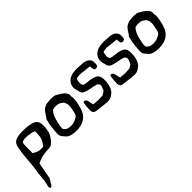

<svg xmlns="http://www.w3.org/2000/svg" viewBox="39 -1256 2239 2239"><g transform="rotate(-45 1158.5 -136.5)"><path d="M89 -335C86 -318 81 -293 78 -268C76 -248 75 -229 73 -212C67 -149 63 -79 51 -10L46 21L38 101C37 114 35 128 34 142C31 158 27 175 23 192C22 199 19 206 18 213C15 227 20 240 26 245C29 255 48 242 60 224C63 219 65 213 67 208C79 191 92 172 98 159C99 156 98 154 100 151C110 101 118 48 128 -3C130 -15 133 -27 135 -39C137 -42 138 -46 139 -48C154 -56 174 -64 196 -71C218 -81 249 -84 283 -89C293 -90 303 -91 313 -91C338 -92 360 -93 380 -103C390 -109 408 -131 421 -143C439 -166 470 -206 474 -254C483 -290 482 -319 481 -348C477 -401 449 -429 392 -440C352 -454 288 -453 238 -453C194 -451 163 -443 132 -428C112 -411 98 -387 93 -358ZM168 -340 170 -351C178 -366 192 -369 219 -373C240 -375 269 -372 305 -366C328 -364 353 -357 366 -347L363 -296C363 -291 363 -285 362 -280C363 -229 327 -179 304 -153H286C230 -149 193 -168 163 -191L164 -197C168 -246 161 -288 168 -340Z M543 -289C540 -273 538 -257 536 -239L534 -222L529 -155C529 -148 528 -142 528 -135C528 -104 547 -86 565 -65C578 -48 593 -33 616 -25C671 -5 770 -2 829 -34C860 -49 883 -70 898 -91C908 -106 921 -133 929 -159C937 -187 944 -216 950 -246C952 -258 954 -274 956 -294C957 -305 953 -321 951 -336C954 -355 953 -372 945 -386C933 -406 919 -422 897 -436C885 -444 862 -460 845 -469C835 -472 828 -481 814 -482C796 -484 773 -486 754 -486C737 -484 726 -484 704 -481C698 -481 691 -480 686 -479C666 -472 649 -464 631 -451C612 -432 592 -404 570 -367L560 -358C555 -340 549 -317 543 -289ZM616 -187C619 -203 621 -219 625 -235C640 -304 662 -351 688 -375C690 -376 692 -378 694 -379C698 -380 706 -382 714 -383C731 -387 754 -384 773 -383C775 -383 775 -382 777 -382C795 -380 819 -362 834 -351C838 -349 839 -347 841 -345C847 -328 858 -306 859 -291C860 -273 857 -252 853 -229C849 -208 845 -188 840 -169C830 -131 811 -125 770 -107C731 -90 675 -91 643 -109C634 -115 620 -129 613 -138C612 -154 613 -170 616 -187Z M998 -159C993 -122 991 -90 991 -60C994 -35 1004 -18 1029 -13C1039 -12 1067 -7 1076 -7C1123 -1 1165 5 1205 7C1233 8 1257 2 1278 -12C1297 -25 1316 -36 1329 -59C1339 -71 1348 -94 1352 -114C1355 -131 1361 -151 1362 -173C1366 -236 1358 -279 1310 -299C1304 -301 1297 -303 1292 -306C1271 -313 1252 -316 1226 -319C1202 -321 1160 -325 1144 -335C1137 -344 1132 -357 1130 -371C1131 -389 1136 -426 1143 -435C1144 -438 1146 -440 1147 -441C1158 -443 1173 -444 1186 -446C1192 -446 1198 -447 1204 -447C1236 -446 1260 -439 1293 -437C1310 -436 1337 -434 1355 -430C1355 -429 1354 -428 1355 -426L1354 -420C1354 -418 1353 -415 1353 -411L1360 -377C1363 -369 1374 -362 1387 -363C1402 -364 1416 -372 1419 -382C1419 -384 1420 -387 1420 -390L1423 -411C1423 -421 1423 -430 1422 -440C1416 -482 1382 -504 1339 -514L1237 -521H1229C1209 -521 1189 -520 1166 -517C1161 -515 1154 -514 1148 -513C1134 -509 1121 -505 1108 -498C1086 -486 1054 -462 1044 -416C1036 -388 1043 -366 1048 -346L1054 -328C1054 -316 1057 -303 1065 -290C1068 -284 1075 -278 1083 -272C1124 -244 1204 -243 1256 -224C1271 -218 1288 -208 1287 -183L1285 -168C1285 -166 1283 -162 1281 -158C1273 -137 1273 -137 1262 -115C1246 -104 1231 -96 1215 -87L1146 -84L1067 -90L1052 -156C1056 -176 1002 -225 998 -159Z M1440 -159C1435 -122 1433 -90 1433 -60C1436 -35 1446 -18 1471 -13C1481 -12 1509 -7 1518 -7C1565 -1 1607 5 1647 7C1675 8 1699 2 1720 -12C1739 -25 1758 -36 1771 -59C1781 -71 1790 -94 1794 -114C1797 -131 1803 -151 1804 -173C1808 -236 1800 -279 1752 -299C1746 -301 1739 -303 1734 -306C1713 -313 1694 -316 1668 -319C1644 -321 1602 -325 1586 -335C1579 -344 1574 -357 1572 -371C1573 -389 1578 -426 1585 -435C1586 -438 1588 -440 1589 -441C1600 -443 1615 -444 1628 -446C1634 -446 1640 -447 1646 -447C1678 -446 1702 -439 1735 -437C1752 -436 1779 -434 1797 -430C1797 -429 1796 -428 1797 -426L1796 -420C1796 -418 1795 -415 1795 -411L1802 -377C1805 -369 1816 -362 1829 -363C1844 -364 1858 -372 1861 -382C1861 -384 1862 -387 1862 -390L1865 -411C1865 -421 1865 -430 1864 -440C1858 -482 1824 -504 1781 -514L1679 -521H1671C1651 -521 1631 -520 1608 -517C1603 -515 1596 -514 1590 -513C1576 -509 1563 -505 1550 -498C1528 -486 1496 -462 1486 -416C1478 -388 1485 -366 1490 -346L1496 -328C1496 -316 1499 -303 1507 -290C1510 -284 1517 -278 1525 -272C1566 -244 1646 -243 1698 -224C1713 -218 1730 -208 1729 -183L1727 -168C1727 -166 1725 -162 1723 -158C1715 -137 1715 -137 1704 -115C1688 -104 1673 -96 1657 -87L1588 -84L1509 -90L1494 -156C1498 -176 1444 -225 1440 -159Z M1904 -289C1901 -273 1899 -257 1897 -239L1895 -222L1890 -155C1890 -148 1889 -142 1889 -135C1889 -104 1908 -86 1926 -65C1939 -48 1954 -33 1977 -25C2032 -5 2131 -2 2190 -34C2221 -49 2244 -70 2259 -91C2269 -106 2282 -133 2290 -159C2298 -187 2305 -216 2311 -246C2313 -258 2315 -274 2317 -294C2318 -305 2314 -321 2312 -336C2315 -355 2314 -372 2306 -386C2294 -406 2280 -422 2258 -436C2246 -444 2223 -460 2206 -469C2196 -472 2189 -481 2175 -482C2157 -484 2134 -486 2115 -486C2098 -484 2087 -484 2065 -481C2059 -481 2052 -480 2047 -479C2027 -472 2010 -464 1992 -451C1973 -432 1953 -404 1931 -367L1921 -358C1916 -340 1910 -317 1904 -289ZM1977 -187C1980 -203 1982 -219 1986 -235C2001 -304 2023 -351 2049 -375C2051 -376 2053 -378 2055 -379C2059 -380 2067 -382 2075 -383C2092 -387 2115 -384 2134 -383C2136 -383 2136 -382 2138 -382C2156 -380 2180 -362 2195 -351C2199 -349 2200 -347 2202 -345C2208 -328 2219 -306 2220 -291C2221 -273 2218 -252 2214 -229C2210 -208 2206 -188 2201 -169C2191 -131 2172 -125 2131 -107C2092 -90 2036 -91 2004 -109C1995 -115 1981 -129 1974 -138C1973 -154 1974 -170 1977 -187Z"/></g></svg>

Font: Vapor
Style: Obl
Weight: 400
Foundry: Cannot Into Space Fonts
Version: Version 0.179